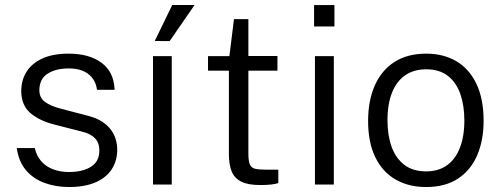

<svg xmlns="http://www.w3.org/2000/svg" viewBox="-20 -743 2014 773"><path d="M258 10Q204 10 158.8 -6.8Q113.5 -23.5 84.2 -58.2Q55 -93 47.5 -147H120Q127 -116 145.5 -94.5Q164 -73 192.8 -61.8Q221.5 -50.5 258 -50.5Q313 -50.5 346.5 -71.8Q380 -93 380 -137Q380 -167.5 362.8 -186Q345.5 -204.5 310.5 -213L199 -241.5Q138 -257 102 -288.2Q66 -319.5 65.5 -375.5Q65.5 -420 86.8 -454Q108 -488 150.5 -507.5Q193 -527 257 -527Q338.5 -527 388.5 -490.5Q438.5 -454 441.5 -381.5H370.5Q365.5 -421 336.5 -444.2Q307.5 -467.5 256.5 -467.5Q204 -467.5 171.2 -446Q138.5 -424.5 138.5 -379.5Q138.5 -349.5 161 -332.8Q183.5 -316 226.5 -305L335.5 -276.5Q369.5 -267.5 391.8 -252.8Q414 -238 427.2 -219.8Q440.5 -201.5 446.2 -181Q452 -160.5 452 -141.5Q452 -95 429.5 -61Q407 -27 363.8 -8.5Q320.5 10 258 10Z M671.5 -517V0H596V-517ZM673.5 -723H763.5L663 -577.5L603 -578Z M1097 -458.5H980V-125Q980 -95 985.8 -81.2Q991.5 -67.5 1006.2 -63.8Q1021 -60 1047.5 -60H1100.5V-6Q1091 -2.5 1072.2 -0.2Q1053.5 2 1027.5 2Q978 2 950.8 -12Q923.5 -26 912.5 -53.5Q901.5 -81 901.5 -122.5V-458.5H817.5V-517H903.5L922 -666H980V-517.5H1097Z M1324 -517V0H1248V-517ZM1326.5 -722.5V-636.5H1244.5V-722.5Z M1695.5 10Q1625.5 10 1572.8 -20.2Q1520 -50.5 1491 -110Q1462 -169.5 1462 -256.5Q1462 -337.5 1488.8 -398.5Q1515.5 -459.5 1567.5 -493.2Q1619.5 -527 1696 -527Q1766 -527 1817.8 -496.2Q1869.5 -465.5 1898.2 -405.2Q1927 -345 1927 -256.5Q1927 -177.5 1901 -117.5Q1875 -57.5 1823.8 -23.8Q1772.5 10 1695.5 10ZM1696 -53Q1744.5 -53 1778.8 -77Q1813 -101 1831.2 -147Q1849.5 -193 1849.5 -258.5Q1849.5 -317.5 1833.5 -364Q1817.5 -410.5 1783.5 -437.2Q1749.5 -464 1696 -464Q1646.5 -464 1611.8 -440.2Q1577 -416.5 1558.5 -370.5Q1540 -324.5 1540 -258.5Q1540 -199.5 1556.2 -153.2Q1572.5 -107 1607 -80Q1641.5 -53 1696 -53Z"/></svg>

Font: Public Sans Thin Light
Style: Regular
Weight: 300
Version: Version 1.007